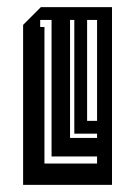

<svg xmlns="http://www.w3.org/2000/svg" viewBox="-20 -520 363 540"><path d="M45 0V-450L95 -500H295V0ZM125 -432V-464H93V-444H105V-432ZM253 -432V-464H225V-432ZM189 -432V-464H177V-432ZM253 -400V-432H225V-400ZM189 -400V-432H177V-400ZM125 -400V-432H105V-400ZM253 -368V-400H225V-368ZM189 -368V-400H177V-368ZM125 -368V-400H105V-368ZM253 -336V-368H225V-336ZM189 -336V-368H177V-336ZM125 -336V-368H105V-336ZM253 -304V-336H225V-304ZM189 -304V-336H177V-304ZM125 -304V-336H105V-304ZM253 -272V-304H225V-272ZM189 -272V-304H177V-272ZM125 -272V-304H105V-272ZM253 -240V-272H225V-240ZM189 -240V-272H177V-240ZM125 -240V-272H105V-240ZM253 -208V-240H225V-208ZM189 -208V-240H177V-208ZM125 -208V-240H105V-208ZM253 -208H225V-180H253ZM189 -176V-208H177V-176ZM125 -176V-208H105V-176ZM189 -176H177V-144H189ZM125 -144V-176H105V-144ZM253 -144H177V-132H253ZM125 -112V-144H105V-112ZM125 -112H105V-80H125ZM253 -80H105V-60H253Z"/></svg>

Font: Rubik Broken Fax
Style: Regular
Weight: 400
Designer: Hubert and Fischer, NaN
Foundry: Hubert and Fischer, NaN
Version: Version 2.201